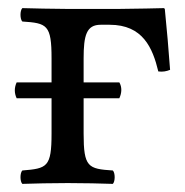

<svg xmlns="http://www.w3.org/2000/svg" viewBox="-20 -451 456 473"><path d="M107 -248H21C15 -235 15 -221.7 21 -209H107V-122C107 -39 96 -36 35 -31C29 -25 29 -4 35 2C68 1 103.3 0 147 0C190.3 0 226 1 258 2C264 -4 264 -25 258 -31C197 -35 186 -39 186 -122V-209H274C280.3 -222.3 280.7 -236.7 274 -248H186V-307C186 -364 193 -390 228 -390H250C332 -390 356 -333 370 -275C381.1 -273.5 390.5 -275.4 399 -279C395 -332 391.5 -375.5 386 -429L384 -431C384 -431 304 -429 272 -429H146C102.7 -429.4 68 -430 35 -431C29 -425 29 -404 35 -398C96 -394 107 -390 107 -307Z"/></svg>

Font: Libertinus Math
Style: Regular
Weight: 400
Designer: Philipp H. Poll
Foundry: Khaled Hosny
Version: Version 6.2